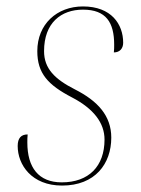

<svg xmlns="http://www.w3.org/2000/svg" viewBox="-20 -567 439 597"><path d="M173 10C276 10 326 -58 326 -139C326 -207 284 -253 213 -289C150 -321 117 -354 117 -408C117 -496 170 -537 238 -537C310 -537 335 -497 335 -428C335 -421 335 -412 334 -404C353 -404 363 -417 363 -434C363 -492 326 -547 238 -547C157 -547 96 -492 96 -408C96 -339 129 -303 204 -264C271 -229 305 -185 305 -133C305 -50 256 0 172 0C100 0 65 -46 65 -124C65 -132 65 -140 66 -149C46 -149 35 -138 35 -113C35 -55 78 10 173 10Z"/></svg>

Font: Noto Serif Display Thin
Style: Italic
Weight: 100
Italic angle: -12°
Designer: Monotype Design Team
Foundry: Monotype Imaging Inc.
Version: Version 2.009